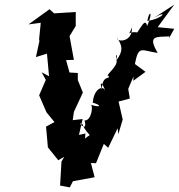

<svg xmlns="http://www.w3.org/2000/svg" viewBox="-20 -779 777 834"><path d="M323 -193 339 -262 296 -257 301 -293 340 -377 318 -431V-462L282 -464L267 -518L301 -519L282 -623L274 -609L309 -666V-727L215 -721L195 -739L104 -673L157 -680L149 -600L153 -609L136 -531L184 -546L193 -448L161 -465L179 -432L150 -365L182 -291L223 -241L234 -258L180 -229L188 -139L233 -83L259 -98L247 -77L241 27L283 35L297 8L391 -9L375 -71L397 -70L431 -154L450 -137L491 -222L494 -196L513 -260L495 -338L544 -351L537 -393L560 -447L559 -428L612 -467L566 -501C582 -585 595 -559 665 -549C620 -626 657 -618 716 -621L713 -611L737 -654L665 -661L737 -759L648 -701C713 -739 689 -698 620 -688C627 -734 648 -732 619 -666C611 -702 594 -662 576 -638C529 -646 535 -609 553 -660C557 -595 487 -595 489 -614C512 -580 515 -558 488 -520C477 -553 494 -541 486 -518C495 -491 432 -448 451 -450C462 -431 424 -459 422 -389C407 -452 439 -388 436 -384C432 -409 388 -399 383 -333C417 -324 426 -308 371 -325C388 -329 378 -252 347 -256C352 -242 355 -211 327 -242C349 -243 325 -241 370 -192C300 -149 360 -138 347 -148L351 -199Z"/></svg>

Font: Asimov Aggro
Style: CondIt
Weight: 500
Designer: Google
Version: Version 2.000980; 2014